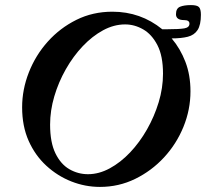

<svg xmlns="http://www.w3.org/2000/svg" viewBox="-20 -722 810 755"><path d="M373 13Q315 13 260.5 -8.5Q206 -30 162 -70.5Q118 -111 92.5 -168.5Q67 -226 67 -300Q67 -370 93.5 -437.5Q120 -505 168 -558.5Q216 -612 280.5 -644Q345 -676 422 -676Q533 -676 618 -607H638Q685 -607 705 -610.5Q725 -614 725 -629Q725 -643 704 -643Q672 -643 672 -666Q672 -689 688 -695.5Q704 -702 731 -702Q755 -702 762.5 -694Q770 -686 770 -664Q770 -624 757 -604Q744 -584 718.5 -577.5Q693 -571 655 -571Q689 -531 709 -479Q729 -427 729 -363Q729 -291 701.5 -223.5Q674 -156 625 -103Q576 -50 511.5 -18.5Q447 13 373 13ZM326 -37Q369 -37 411.5 -60Q454 -83 491.5 -122.5Q529 -162 558 -213Q587 -264 604 -320Q621 -376 621 -432Q621 -502 599 -544.5Q577 -587 543 -606.5Q509 -626 472 -626Q428 -626 385.5 -603Q343 -580 305.5 -540.5Q268 -501 239 -450Q210 -399 193.5 -343Q177 -287 177 -232Q177 -162 198 -119Q219 -76 253 -56.5Q287 -37 326 -37Z"/></svg>

Font: Junicode SmExp
Style: Bold Italic
Weight: 700
Width: 6
Italic angle: -11°
Designer: Peter S. Baker
Version: Version 2.205; ttfautohint (v1.8.4)